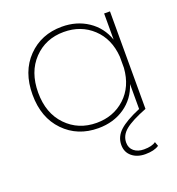

<svg xmlns="http://www.w3.org/2000/svg" viewBox="-130 -615 851 925"><g transform="rotate(-20 295.5 -152.5)"><path d="M533 0Q456 30 423 57Q390 84 390 121Q390 149 409.5 165Q429 181 460 181Q502 181 521 166L529 188Q504 205 459 205Q417 205 390.5 183Q364 161 364 124Q364 82 397 51.5Q430 21 504 -10V-138Q482 -69 424.5 -29.5Q367 10 289 10Q183 10 114 -61Q45 -132 45 -250Q45 -368 114 -439Q183 -510 289 -510Q365 -510 422.5 -471.5Q480 -433 503 -366V-500H533ZM290 -17Q377 -17 436.5 -72Q496 -127 503 -221V-279Q496 -372 436.5 -427.5Q377 -483 289 -483Q196 -483 135 -419.5Q74 -356 74 -250Q74 -144 135.5 -80.5Q197 -17 290 -17Z"/></g></svg>

Font: Human Sans ExtraLight
Style: Regular
Weight: 200
Designer: Tim Radville
Foundry: Continuum
Version: Version 1.000;FEAKit 1.0